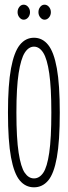

<svg xmlns="http://www.w3.org/2000/svg" viewBox="-20 -788 290 819"><path d="M125 11Q89 11 64.5 -18Q40 -47 27 -116.5Q14 -186 14 -308Q14 -427 27 -496.5Q40 -566 64.5 -596.5Q89 -627 125 -627Q161 -627 185.5 -596.5Q210 -566 222.5 -496.5Q235 -427 235 -308Q235 -186 222.5 -116.5Q210 -47 185.5 -18Q161 11 125 11ZM125 -27Q148 -27 164.5 -51Q181 -75 190 -136.5Q199 -198 199 -308Q199 -414 190 -475.5Q181 -537 164.5 -563Q148 -589 125 -589Q102 -589 85.5 -563Q69 -537 59.5 -475.5Q50 -414 50 -308Q50 -198 59.5 -136.5Q69 -75 85.5 -51Q102 -27 125 -27ZM81 -704Q71 -704 63 -713.5Q55 -723 55 -736Q55 -749 62.5 -758.5Q70 -768 81 -768Q92 -768 100 -758.5Q108 -749 108 -736Q108 -723 100 -713.5Q92 -704 81 -704ZM170 -704Q160 -704 152 -713.5Q144 -723 144 -736Q144 -749 151.5 -758.5Q159 -768 170 -768Q181 -768 189 -758.5Q197 -749 197 -736Q197 -723 189 -713.5Q181 -704 170 -704Z"/></svg>

Font: Inconsolata UltraCondensed Light
Style: Regular
Weight: 300
Width: 1
Monospace: yes
Designer: Raph Levien, Cyreal, Brenton Simpson
Foundry: Raph Levien, Cyreal, Google
Version: Version 3.001; ttfautohint (v1.8.2.53-6de2)